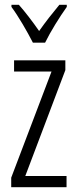

<svg xmlns="http://www.w3.org/2000/svg" viewBox="-20 -785 321 805"><path d="M118 -606H169C192 -653 230 -714 260 -756V-765H229C195 -724 174 -697 144 -655C117 -694 84 -737 59 -765H28V-756C57 -717 94 -653 118 -606ZM259 0V-47H86L254 -491V-532H39V-485H196L27 -40V0Z"/></svg>

Font: Noto Sans Arabic UI XCn Lt
Style: Regular
Weight: 300
Width: 2
Designer: Monotype Design Team, Nadine Chahine and Nizar Qandah
Foundry: Monotype Imaging Inc.
Version: Version 2.010